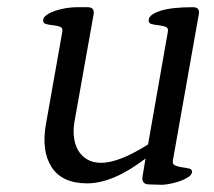

<svg xmlns="http://www.w3.org/2000/svg" viewBox="-20 -508 593 533"><path d="M513 -30Q512 -22 501.5 -15.5Q491 -9 477.5 -4.5Q464 0 450.5 2.5Q437 5 429 5L395 4Q371 4 376 -20L384 -68Q294 1 222 1Q152 1 123 -44.5Q94 -90 108 -166L153 -420Q155 -431 146 -434Q137 -437 126.5 -438Q116 -439 107 -441.5Q98 -444 100 -454Q101 -461 111 -467.5Q121 -474 134.5 -478.5Q148 -483 164 -485.5Q180 -488 194 -488H223Q243 -488 240 -469L186 -166Q183 -146 185.5 -126Q188 -106 197 -90.5Q206 -75 222 -65.5Q238 -56 261 -56Q310 -56 391 -107L446 -420Q448 -431 439 -434Q430 -437 419.5 -438Q409 -439 400 -441.5Q391 -444 393 -454Q395 -468 425.5 -478Q456 -488 516 -488Q535 -488 532 -469L460 -63Q458 -52 466.5 -48.5Q475 -45 486 -43.5Q497 -42 505.5 -40Q514 -38 513 -30Z"/></svg>

Font: Jura
Style: Italic
Weight: 400
Designer: Ed Merritt
Foundry: Ten by Twenty
Version: Version 1.007